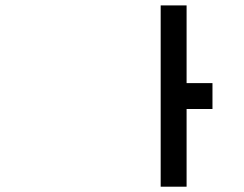

<svg xmlns="http://www.w3.org/2000/svg" viewBox="-20 -704 919 724"><path d="M781.2 -390.6V-293H683.6V0H585.9V-683.6H683.6V-390.6Z"/></svg>

Font: BabelStone Club Penguin
Style: Regular
Weight: 400
Designer: Andrew West
Foundry: BabelStone
Version: Version 1.02 November 6, 2013